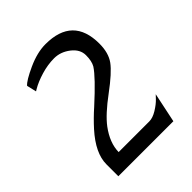

<svg xmlns="http://www.w3.org/2000/svg" viewBox="-203 -837 955 955"><g transform="rotate(-45 275.0 -359.5)"><path d="M279 -720Q471 -720 471 -532Q471 -467 442 -427Q413 -387 328.5 -324.5Q244 -262 207 -213Q158 -147 157 -83H373Q397 -83 426.5 -101Q456 -119 474 -138L491 -156L458 1H71V-83Q71 -161 151 -250Q188 -291 230 -328Q340 -428 369 -473Q383 -497 383 -538.5Q383 -580 344 -610Q305 -640 260 -640Q215 -640 168.5 -626Q122 -612 90 -593L80 -587L68 -638Q85 -658 153 -689Q221 -720 279 -720Z"/></g></svg>

Font: Sawarabi Mincho
Style: Regular
Weight: 400
Version: Version 1.00